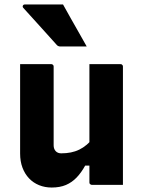

<svg xmlns="http://www.w3.org/2000/svg" viewBox="-20 -827 640 859"><path d="M209 -540Q213 -540 215 -538.5Q217 -537 218.5 -535Q220 -533 220 -529Q220 -485 220 -438.5Q220 -392 220 -346.5Q220 -301 220 -258Q220 -215 220 -177Q220 -161 229 -151Q238 -141 254 -141Q277 -141 297 -145Q317 -149 334.5 -157.5Q352 -166 368 -179.5Q384 -193 397 -212V-86H361Q344 -55 323 -33Q302 -11 275 0.5Q248 12 211 12Q181 12 155 1.5Q129 -9 110 -29Q91 -49 80.5 -77Q70 -105 70 -140Q70 -185 70 -230Q70 -275 70 -320Q70 -365 70 -410Q70 -442 70 -475Q70 -508 70 -540Q105 -540 140 -540Q175 -540 209 -540ZM519 -540Q523 -540 525 -538.5Q527 -537 528.5 -535Q530 -533 530 -529Q530 -457 530 -385.5Q530 -314 530 -242Q530 -170 530 -98Q530 -80 530 -63Q530 -46 530 -30Q530 -14 530 0Q505 0 481 0Q457 0 434.5 0Q412 0 391 0Q388 0 385.5 -1.5Q383 -3 381.5 -5Q380 -7 380 -11Q380 -99 380 -187.5Q380 -276 380 -364Q380 -452 380 -540Q405 -540 427.5 -540Q450 -540 473 -540Q496 -540 519 -540ZM262 -807Q280 -775 297.5 -743.5Q315 -712 333 -681Q351 -650 368 -619Q340 -619 311 -619Q282 -619 250 -619Q244 -619 239.5 -621.5Q235 -624 233 -627Q204 -660 179.5 -686.5Q155 -713 132.5 -738.5Q110 -764 84 -792Q80 -797 82.5 -802Q85 -807 91 -807Q122 -807 149 -807Q176 -807 203.5 -807Q231 -807 262 -807Z"/></svg>

Font: Recursive Monospace ExtraBold
Style: Regular
Weight: 800
Version: Version 1.047